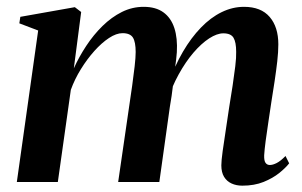

<svg xmlns="http://www.w3.org/2000/svg" viewBox="-20 -546 906 576"><path d="M223.5 -510 201.5 -341Q217 -375.5 238.8 -408.5Q260.5 -441.5 287.5 -468Q314.5 -494.5 345.5 -510Q376.5 -525.5 411 -525.5Q447.5 -525.5 470.2 -509Q493 -492.5 503 -462Q513 -431.5 510.5 -389Q510 -381 508.5 -368Q507 -355 504.8 -339.2Q502.5 -323.5 500 -308L486 -296Q504 -348.5 528.8 -390.8Q553.5 -433 582.8 -463.2Q612 -493.5 644.8 -509.5Q677.5 -525.5 712 -525.5Q763 -525.5 789 -495.2Q815 -465 815 -413Q815 -390.5 811.8 -362Q808.5 -333.5 803.8 -302.2Q799 -271 794 -239.5Q790 -211 785.2 -180.5Q780.5 -150 777 -123.5Q773.5 -97 772.5 -80Q772 -63.5 776.8 -57.2Q781.5 -51 789.5 -51Q798.5 -51 810.2 -57Q822 -63 836.5 -78L847.5 -56Q837 -42.5 817.8 -27Q798.5 -11.5 770.8 -0.2Q743 11 707 11Q689 11 674.8 4.5Q660.5 -2 652.2 -15.5Q644 -29 644 -50Q644 -63.5 648 -92.8Q652 -122 657.5 -157Q663 -192 667.5 -224Q673 -257 677.8 -288.8Q682.5 -320.5 685.8 -347Q689 -373.5 688.5 -390.5Q688.5 -419.5 680.5 -432.8Q672.5 -446 650 -446Q631 -446 607.5 -430.8Q584 -415.5 560.2 -387.8Q536.5 -360 516 -322.8Q495.5 -285.5 481.5 -242L502.5 -321.5Q500.5 -304 498.8 -288.8Q497 -273.5 494.8 -258Q492.5 -242.5 489.5 -225L458 0H334.5L367 -223.5Q372 -256.5 376.5 -288.8Q381 -321 384 -347.5Q387 -374 387 -390Q387 -420 378.8 -433.2Q370.5 -446.5 347.5 -446.5Q329 -446.5 307 -432Q285 -417.5 263.2 -393.2Q241.5 -369 222.8 -338.8Q204 -308.5 192.5 -276.5L153.5 0H30.5L94.5 -454.5L38 -476L41 -495.5L204.5 -524.5Z"/></svg>

Font: Merriweather 120pt SemiBold
Style: Italic
Weight: 600
Italic angle: -7.8°
Version: Version 2.101